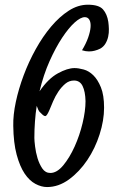

<svg xmlns="http://www.w3.org/2000/svg" viewBox="-20 -754 518 799"><path d="M175.8 24.4Q152.3 24.4 127.4 11.2Q102.5 -2 82.5 -31.7Q62.5 -61.5 49.3 -110.4Q36.1 -159.2 35.2 -230.5Q34.2 -275.4 45.9 -330.1Q57.6 -384.8 78.6 -440.9Q99.6 -497.1 128.9 -549.8Q158.2 -602.5 192.9 -643.6Q227.5 -684.6 266.1 -709.5Q304.7 -734.4 345.7 -734.4Q391.6 -734.4 408.7 -714.8Q425.8 -695.3 430.7 -663.1Q432.6 -649.4 433.1 -633.3Q433.6 -617.2 430.2 -601.6Q426.8 -585.9 418.9 -572.8Q411.1 -559.6 397.5 -551.8Q385.7 -545.9 374 -543Q363.3 -540 349.6 -540Q335.9 -540 321.3 -544.9Q337.9 -572.3 346.7 -597.2Q355.5 -622.1 356.9 -641.1Q358.4 -660.2 352.1 -671.4Q345.7 -682.6 333 -682.6Q315.4 -682.6 290.5 -660.2Q265.6 -637.7 238.8 -597.2Q211.9 -556.6 186.5 -500Q161.1 -443.4 144.5 -374Q180.7 -426.8 220.7 -448.7Q260.7 -470.7 290 -470.7Q306.6 -470.7 328.1 -464.8Q349.6 -459 368.2 -440.9Q386.7 -422.9 399.9 -390.6Q413.1 -358.4 413.1 -305.7Q413.1 -252.9 394.5 -194.8Q376 -136.7 343.3 -87.9Q310.5 -39.1 267.1 -7.3Q223.6 24.4 175.8 24.4ZM132.8 -313.5Q127.9 -282.2 125.5 -248.5Q123 -214.8 123 -179.7Q123 -168.9 126 -144.5Q128.9 -120.1 136.2 -95.7Q143.6 -71.3 156.2 -52.7Q168.9 -34.2 189.5 -34.2Q216.8 -34.2 243.2 -65.9Q269.5 -97.7 290.5 -144Q311.5 -190.4 323.7 -241.7Q335.9 -293 335.9 -333Q335 -373 323.7 -396Q312.5 -418.9 288.1 -418.9Q267.6 -418.9 251.5 -405.3Q235.4 -391.6 222.7 -372.6Q210 -353.5 201.2 -333Q192.4 -312.5 186.5 -297.9Q175.8 -272.5 169.4 -271Q163.1 -269.5 150.4 -283.2Q143.6 -288.1 139.6 -296.4Q135.7 -304.7 132.8 -313.5Z"/></svg>

Font: Satisfy
Style: Regular
Weight: 400
Designer: Font Diner, Inc
Foundry: Font Diner, Inc
Version: Version 1.000